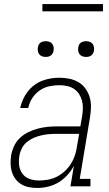

<svg xmlns="http://www.w3.org/2000/svg" viewBox="-20 -923 540 951"><path d="M165 8Q143 8 123 4Q103 0 86 -10Q69 -20 57 -36Q45 -52 39 -71Q33 -90 32.5 -111Q32 -132 35 -153Q39 -176 49.5 -199Q60 -222 78.5 -239.5Q97 -257 119.5 -268Q142 -279 166 -285.5Q190 -292 213.5 -294.5Q237 -297 260 -297H378L387 -349Q390 -368 390.5 -387.5Q391 -407 386 -425Q381 -443 371 -458Q361 -473 346 -483Q331 -493 312 -497Q293 -501 274 -501Q249 -501 223.5 -495.5Q198 -490 176 -474.5Q154 -459 139.5 -436.5Q125 -414 120 -388H80Q85 -410 94 -430.5Q103 -451 117 -469Q131 -487 149.5 -501Q168 -515 189 -523Q210 -531 231.5 -534.5Q253 -538 274 -538Q299 -538 323.5 -533Q348 -528 368.5 -516Q389 -504 403 -484.5Q417 -465 424 -442Q431 -419 430.5 -393.5Q430 -368 426 -343L375 -37H428V0H329L346 -102Q333 -77 313.5 -55.5Q294 -34 269.5 -19.5Q245 -5 218 1.5Q191 8 165 8ZM173 -29Q195 -29 217.5 -33Q240 -37 261 -47.5Q282 -58 300 -74.5Q318 -91 330.5 -110.5Q343 -130 350.5 -152Q358 -174 361 -196L372 -260H260Q241 -260 222.5 -258.5Q204 -257 184.5 -252.5Q165 -248 146.5 -240Q128 -232 112.5 -219Q97 -206 88 -188Q79 -170 76 -151Q72 -127 75 -103.5Q78 -80 91.5 -62Q105 -44 127 -36.5Q149 -29 173 -29ZM406 -641Q397 -641 388.5 -644Q380 -647 374.5 -654Q369 -661 367.5 -670.5Q366 -680 368 -690Q369 -696 372 -702Q375 -708 381 -712Q387 -716 393.5 -717.5Q400 -719 406 -719Q416 -719 424.5 -716Q433 -713 438.5 -706Q444 -699 445.5 -689.5Q447 -680 445 -670Q444 -664 440.5 -658Q437 -652 431.5 -648Q426 -644 419.5 -642.5Q413 -641 406 -641ZM206 -641Q197 -641 188.5 -644Q180 -647 174.5 -654Q169 -661 167.5 -670.5Q166 -680 168 -690Q169 -696 172 -702Q175 -708 181 -712Q187 -716 193.5 -717.5Q200 -719 206 -719Q216 -719 224.5 -716Q233 -713 238.5 -706Q244 -699 245.5 -689.5Q247 -680 245 -670Q244 -664 240.5 -658Q237 -652 231.5 -648Q226 -644 219.5 -642.5Q213 -641 206 -641ZM190 -867V-903H490V-867Z"/></svg>

Font: Iosevka Slab XLtObl
Style: Regular
Weight: 200
Italic angle: -9°
Monospace: yes
Designer: Belleve Invis
Foundry: Belleve Invis
Version: Version 11.1.1; ttfautohint (v1.8.3)